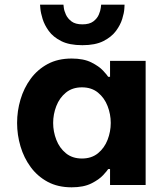

<svg xmlns="http://www.w3.org/2000/svg" viewBox="-20 -790 703 820"><path d="M332 -597Q276 -597 241.5 -614.5Q207 -632 188.5 -657.5Q170 -683 162 -709Q154 -735 152.5 -752.5Q151 -770 151 -770H251Q251 -770 252.5 -757Q254 -744 261.5 -727.5Q269 -711 285.5 -698.5Q302 -686 332 -686Q362 -686 378.5 -698.5Q395 -711 402 -727.5Q409 -744 410.5 -757Q412 -770 412 -770H512Q512 -770 511 -752.5Q510 -735 502 -709Q494 -683 475 -657.5Q456 -632 421.5 -614.5Q387 -597 332 -597ZM286 -540Q337 -540 370 -523.5Q403 -507 420.5 -488Q438 -469 442 -462H450V-530H602V0H450V-68H442Q438 -61 420.5 -42Q403 -23 370 -6.5Q337 10 286 10Q227 10 183.5 -13.5Q140 -37 111 -76.5Q82 -116 67.5 -165Q53 -214 53 -265Q53 -316 67.5 -365Q82 -414 111 -453.5Q140 -493 183.5 -516.5Q227 -540 286 -540ZM330 -417Q289 -417 261.5 -394.5Q234 -372 220.5 -337Q207 -302 207 -265Q207 -228 220.5 -193Q234 -158 261.5 -135.5Q289 -113 330 -113Q371 -113 398.5 -135.5Q426 -158 439.5 -193Q453 -228 453 -265Q453 -302 439.5 -337Q426 -372 398.5 -394.5Q371 -417 330 -417Z"/></svg>

Font: Be Vietnam Pro
Style: Bold
Weight: 700
Designer: Lam Bao, Tony Le, Vietanh Nguyen
Foundry: Yellow Type Foundry
Version: Version 1.002; ttfautohint (v1.8.3)